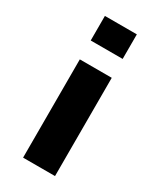

<svg xmlns="http://www.w3.org/2000/svg" viewBox="-191 -815 734 880"><g transform="rotate(30 175.5 -375.0)"><path d="M91 0V-520H260V0ZM91 -620V-750H260V-620Z"/></g></svg>

Font: Mplus 1p ExtraBold
Style: Regular
Weight: 800
Version: Version 1.061